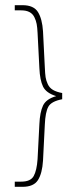

<svg xmlns="http://www.w3.org/2000/svg" viewBox="-20 -721 296 741"><path d="M37 -701H67Q110 -701 126.5 -674.5Q143 -648 146 -600L153 -461Q154 -436 156 -423Q158 -410 164.5 -396Q171 -382 184.5 -374Q198 -366 220 -362V-338Q178 -330 166.5 -309Q155 -288 153 -240L146 -101Q143 -52 126.5 -26Q110 0 67 0H37V-20H62Q98 -20 110 -41.5Q122 -63 125 -107L132 -242Q134 -288 146 -313.5Q158 -339 197 -350Q158 -362 146 -387Q134 -412 132 -458L125 -594Q124 -615 121.5 -628.5Q119 -642 112.5 -655Q106 -668 93.5 -674.5Q81 -681 62 -681H37Z"/></svg>

Font: Bebas Neue Light
Style: Regular
Weight: 300
Designer: Ryoichi Tsunekawa
Foundry: Ryoichi Tsunekawa
Version: Version 1.003;PS 001.003;hotconv 1.0.70;makeotf.lib2.5.58329